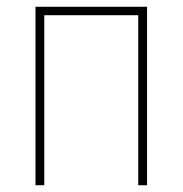

<svg xmlns="http://www.w3.org/2000/svg" viewBox="-20 -548 540 568"><path d="M111 0V-503H389V0H415V-528H85V0Z"/></svg>

Font: Noto Sans Mono UI Condensed Thin
Style: Regular
Weight: 250
Width: 3
Designer: Monotype Design team
Foundry: Monotype Imaging Inc.
Version: 1.000